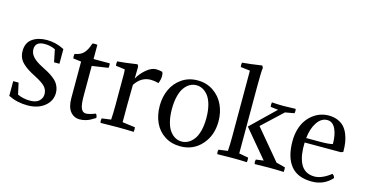

<svg xmlns="http://www.w3.org/2000/svg" viewBox="-83 -1206 3101 1616"><g transform="rotate(15 1468.0 -398.0)"><path d="M222.2 -23.9Q276.4 -23.9 302.2 -48.8Q328.1 -73.7 328.1 -106.9Q328.1 -145.5 303 -172.9Q277.8 -200.2 211.9 -233.9Q172.4 -253.9 146.2 -270.8Q120.1 -287.6 97.9 -309.1Q75.7 -330.6 65.4 -356.2Q55.2 -381.8 55.2 -413.1Q55.2 -483.9 104.5 -519Q153.8 -554.2 231 -554.2Q309.6 -554.2 382.8 -516.1V-388.2H335.9L314 -496.1Q270.5 -517.1 221.2 -517.1Q139.2 -517.1 139.2 -450.2Q139.2 -414.1 166.3 -384Q193.4 -354 252.9 -324.2Q284.7 -308.1 305.9 -296.1Q327.1 -284.2 350.3 -266.8Q373.5 -249.5 387 -232.7Q400.4 -215.8 409.2 -192.6Q418 -169.4 418 -143.1Q418 -72.8 360.6 -26.4Q303.2 20 211.9 20Q121.1 20 44.9 -18.1V-146H91.8L113.8 -46.9Q164.1 -23.9 222.2 -23.9Z M649.9 -624V-501H791Q793 -489.3 793 -482.9Q793 -473.6 791 -461.9L649.9 -440.9V-175.8Q649.9 -102.1 663.6 -71.5Q677.2 -41 706.1 -41Q732.9 -41 787.1 -62Q790 -59.6 792.2 -56.9Q794.4 -54.2 795.7 -52.2Q796.9 -50.3 797.9 -46.4Q798.8 -42.5 799.1 -41Q799.3 -39.6 800 -34.4Q800.8 -29.3 800.8 -27.8Q770.5 -9.3 755.4 -1.2Q740.2 6.8 716.8 13.4Q693.4 20 667 20Q617.2 20 585.7 -18.6Q554.2 -57.1 554.2 -136.2V-453.1L483.9 -461.9Q481.9 -471.7 481.9 -479Q481.9 -487.3 483.9 -501Q512.7 -506.3 532.7 -516.1Q552.7 -525.9 566.4 -543Q580.1 -560.1 588.6 -577.6Q597.2 -595.2 606.9 -624Q615.7 -627 628.9 -627Q641.1 -627 649.9 -624Z M1028.8 -534.2 1026.9 -431.2Q1051.3 -477.5 1096.2 -515.9Q1141.1 -554.2 1181.2 -554.2Q1209.5 -554.2 1235.8 -546.9Q1244.1 -533.7 1244.1 -513.2Q1244.1 -481.4 1230 -446.8Q1192.9 -457 1161.1 -457Q1078.6 -457 1025.9 -377L1023.9 -202.1V-50.8L1134.8 -36.1Q1138.2 -20 1134.8 3.9Q1071.8 1 990.7 1Q929.7 1 845.7 2.9Q839.8 -16.6 845.7 -36.1L924.8 -46.9Q928.7 -101.6 928.7 -173.8V-448.2Q928.7 -467.8 925.8 -484.9L846.7 -495.1Q843.3 -510.3 846.7 -533.2Q909.7 -537.6 1019 -554.2Q1027.3 -544.4 1028.8 -534.2Z M1289.6 -266.1Q1289.6 -343.8 1319.3 -408.7Q1349.1 -473.6 1408 -513.9Q1466.8 -554.2 1544.4 -554.2Q1622.1 -554.2 1681.6 -513.9Q1741.2 -473.6 1771.5 -408.7Q1801.8 -343.8 1801.8 -266.1Q1801.8 -142.6 1729 -61.3Q1656.2 20 1544.4 20Q1466.3 20 1408 -17.3Q1349.6 -54.7 1319.6 -119.1Q1289.6 -183.6 1289.6 -266.1ZM1408 -377.9Q1395.5 -329.1 1395.5 -266.1Q1395.5 -203.1 1408 -154.8Q1420.4 -106.4 1441.7 -78.1Q1462.9 -49.8 1488.8 -35.9Q1514.6 -22 1544.4 -22Q1574.2 -22 1600.3 -35.9Q1626.5 -49.8 1648.4 -78.1Q1670.4 -106.4 1683.1 -154.8Q1695.8 -203.1 1695.8 -266.1Q1695.8 -329.1 1683.1 -377.9Q1670.4 -426.8 1648.7 -455.3Q1627 -483.9 1600.6 -498Q1574.2 -512.2 1544.4 -512.2Q1514.6 -512.2 1488.8 -498Q1462.9 -483.9 1441.7 -455.3Q1420.4 -426.8 1408 -377.9Z M2051.3 -288.1 2260.3 -490.2 2194.3 -498Q2190.9 -514.2 2194.3 -537.1Q2249 -533.2 2297.4 -533.2Q2336.9 -533.2 2401.4 -536.1Q2407.2 -517.6 2401.4 -498L2322.3 -483.9L2145 -317.9L2363.3 -57.1L2441.4 -37.1Q2444.8 -21 2441.4 2.9Q2378.4 0 2315.4 0Q2272.5 0 2188.5 2Q2182.6 -17.6 2188.5 -37.1L2254.4 -45.9ZM2040 -633.8V-50.8L2121.1 -36.1Q2124.5 -20 2121.1 3.9Q2058.1 1 1993.2 1Q1947.3 1 1863.3 2.9Q1857.4 -16.6 1863.3 -36.1L1942.4 -46.9Q1946.3 -101.6 1946.3 -173.8V-747.1L1864.3 -756.8Q1860.8 -772 1864.3 -794.9Q1924.8 -799.3 2035.2 -815.9Q2043.9 -805.7 2045.4 -795.9Q2040 -767.6 2040 -633.8Z M2861.8 -282.2H2547.9Q2545.9 -226.1 2552.7 -181.2Q2559.6 -136.2 2576.7 -100.8Q2593.8 -65.4 2625.2 -46.1Q2656.7 -26.9 2700.7 -26.9Q2734.9 -26.9 2772.9 -44.4Q2811 -62 2841.8 -87.9Q2851.6 -82 2856 -76.2Q2860.4 -70.3 2864.7 -57.1Q2794.9 20 2689.9 20Q2564.9 20 2505.4 -54.4Q2445.8 -128.9 2445.8 -267.1Q2445.8 -323.2 2459.7 -370.8Q2473.6 -418.5 2497.1 -451.7Q2520.5 -484.9 2551.3 -508.3Q2582 -531.7 2616.2 -543Q2650.4 -554.2 2686 -554.2Q2730 -554.2 2764.4 -540Q2798.8 -525.9 2820.8 -502Q2842.8 -478 2856.9 -443.8Q2871.1 -409.7 2877 -372.3Q2882.8 -335 2882.8 -291Q2873 -283.7 2861.8 -282.2ZM2684.1 -514.2Q2632.3 -514.2 2595.9 -460.2Q2559.6 -406.2 2550.8 -321.8H2674.8Q2748.5 -321.8 2780.8 -331.1Q2780.8 -413.1 2755.9 -463.6Q2731 -514.2 2684.1 -514.2Z"/></g></svg>

Font: Adamina
Style: Regular
Weight: 400
Designer: Cyreal (www.cyreal.org)
Foundry: Cyreal (www.cyreal.org)
Version: Version 1.010